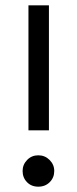

<svg xmlns="http://www.w3.org/2000/svg" viewBox="-20 -694 291 722"><path d="M164 -204H87V-674H164ZM184 -51Q184 -26 167 -9Q150 8 124 8Q98 8 81.5 -9Q65 -26 65 -51Q65 -75 82 -92.5Q99 -110 124 -110Q149 -110 166.5 -92.5Q184 -75 184 -51Z"/></svg>

Font: Hind Vadodara
Style: Regular
Weight: 400
Designer: Hitesh Malaviya
Foundry: Indian Type Foundry
Version: Version 1.001;PS 1.0;hotconv 1.0.86;makeotf.lib2.5.63406; tt